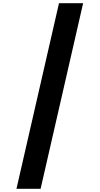

<svg xmlns="http://www.w3.org/2000/svg" viewBox="-20 -813 623 1201"><path d="M500 -793H349L83 368H234Z"/></svg>

Font: Noto Sans Kannada Black
Style: Regular
Weight: 900
Designer: Jelle Bosma - Monotype Design Team
Foundry: Monotype Imaging Inc.
Version: Version 2.005